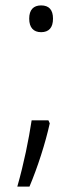

<svg xmlns="http://www.w3.org/2000/svg" viewBox="-20 -561 304 710"><path d="M132 -442C161 -442 176 -459 176 -492C176 -525 161 -541 132 -541C104 -541 88 -525 88 -492C88 -459 104 -442 132 -442ZM159 -116H97C86 -44 69 41 44 129H89C119 58 148 -32 164 -105Z"/></svg>

Font: Noto Sans Devanagari UI Light
Style: Regular
Weight: 300
Designer: Jelle Bosma - Monotype Design Team
Foundry: Monotype Imaging Inc.
Version: Version 2.004